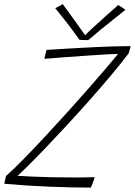

<svg xmlns="http://www.w3.org/2000/svg" viewBox="-32 -884 640 912"><path d="M399.5 7Q311 7 208.2 3Q105.5 -1 -11.5 -11Q-10.5 -15.5 -9 -22.5Q-7.5 -29.5 -6 -36.8Q-4.5 -44 -3.5 -48Q29 -76.5 75 -123.2Q121 -170 174.2 -227Q227.5 -284 281.5 -343.8Q335.5 -403.5 384.5 -459.2Q433.5 -515 471.2 -559.2Q509 -603.5 529 -628Q515 -628 476 -625.8Q437 -623.5 385.2 -620Q333.5 -616.5 278.8 -612.5Q224 -608.5 178.5 -604.5Q179.5 -607.5 180.8 -613.2Q182 -619 183.5 -625.5Q185 -632.5 186.8 -638.2Q188.5 -644 189.5 -647Q228 -649.5 267 -651.8Q306 -654 344.5 -656.2Q383 -658.5 419.8 -660.2Q456.5 -662 489.5 -663Q495 -663.5 515.2 -663.8Q535.5 -664 557.2 -664.5Q579 -665 588.5 -665Q588 -663 587.2 -658.8Q586.5 -654.5 585.5 -652Q583.5 -645.5 582 -640Q580.5 -634.5 579 -630.5Q542 -581.5 493.2 -523.5Q444.5 -465.5 390.5 -404.8Q336.5 -344 283.2 -286.5Q230 -229 183 -180Q136 -131 101.5 -96.8Q67 -62.5 51.5 -49Q79.5 -47 124 -45Q168.5 -43 220.5 -42Q272.5 -41 322 -41Q349.5 -41 374 -41.5Q398.5 -42 417.5 -42.5Q416.5 -37.5 414.5 -31.2Q412.5 -25 410 -18.5Q407.5 -11.5 404.5 -4.2Q401.5 3 399.5 7ZM529.5 -860Q533.5 -857.5 538.2 -854.5Q543 -851.5 547.8 -848.5Q552.5 -845.5 556.5 -842.5Q560.5 -839.5 563.5 -837Q490 -779 448 -744.5Q406 -710 387 -693.5Q380.5 -693.5 373 -693.8Q365.5 -694 358.5 -694.2Q351.5 -694.5 346 -694.5Q321.5 -729 291.8 -767.8Q262 -806.5 230.5 -845Q236 -847.5 242.2 -851Q248.5 -854.5 254.8 -858Q261 -861.5 266 -864.5Q279.5 -846 297.2 -821.8Q315 -797.5 331.8 -773.8Q348.5 -750 360.5 -733.2Q372.5 -716.5 374.5 -713H368.5Q384.5 -729.5 413.8 -756.5Q443 -783.5 474.8 -811.8Q506.5 -840 529.5 -860Z"/></svg>

Font: Grandstander Thin
Style: Italic
Weight: 100
Italic angle: -15°
Designer: Tyler Finck
Foundry: Etcetera Type Co
Version: Version 1.200